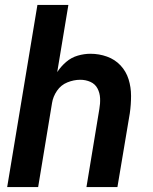

<svg xmlns="http://www.w3.org/2000/svg" viewBox="-20 -755 616 775"><path d="M9 0H134L190 -339Q194 -365 210 -388.5Q226 -412 252 -422.5Q278 -433 304 -433Q326 -433 345 -424.5Q364 -416 373.5 -398Q383 -380 384 -358.5Q385 -337 381 -315L329 0H454L504 -298Q509 -333 509 -368Q509 -403 499 -435Q489 -467 466.5 -491Q444 -515 412 -526.5Q380 -538 345 -538Q320 -538 294 -530.5Q268 -523 247 -505Q226 -487 211 -464L256 -735H131Z"/></svg>

Font: Iosevka Sparkle
Style: Bold Italic
Weight: 700
Italic angle: -9°
Designer: Belleve Invis
Foundry: Belleve Invis
Version: Version 4.5.0; ttfautohint (v1.8.3)